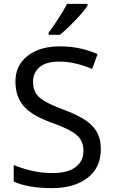

<svg xmlns="http://www.w3.org/2000/svg" viewBox="-20 -964 589 994"><path d="M502 -191Q502 -96 433 -43Q364 10 247 10Q187 10 136 1Q85 -8 51 -24V-110Q87 -94 140.5 -81Q194 -68 251 -68Q331 -68 371.5 -99Q412 -130 412 -183Q412 -218 397 -242Q382 -266 345.5 -286.5Q309 -307 244 -330Q198 -347 163.5 -366.5Q129 -386 106 -411Q83 -436 71.5 -468Q60 -500 60 -542Q60 -599 89 -639.5Q118 -680 169.5 -702Q221 -724 288 -724Q347 -724 396 -713Q445 -702 485 -684L457 -607Q420 -623 376.5 -634Q333 -645 286 -645Q219 -645 185 -616.5Q151 -588 151 -541Q151 -505 166 -481Q181 -457 215 -438Q249 -419 307 -397Q370 -374 413.5 -347.5Q457 -321 479.5 -284Q502 -247 502 -191ZM433 -934Q424 -920 407 -900Q390 -880 369.5 -858.5Q349 -837 328.5 -817.5Q308 -798 290 -784H232V-796Q247 -815 264.5 -841Q282 -867 299 -894.5Q316 -922 327 -944H433Z"/></svg>

Font: Noto Sans Javanese
Style: Regular
Weight: 400
Designer: Monotype Design Team
Foundry: Monotype Imaging Inc.
Version: Version 2.004